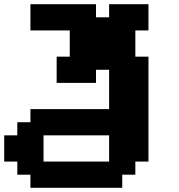

<svg xmlns="http://www.w3.org/2000/svg" viewBox="-20 -895 852 915"><path d="M125 0H562.5V-62.5H625V-125H687.5V-625H625V-750H687.5V-875H500V-812.5H437.5V-875H125V-750H312.5V-625H250V-500H437.5V-562.5H500V-375H125V-312.5H62.5V-250H0V-125H62.5V-62.5H125ZM500 -125H187.5V-250H500Z"/></svg>

Font: Faithful 32x
Style: Semibold
Weight: 400
Foundry: Faithful Resource Pack
Version: Version 1.0; January 27, 2023